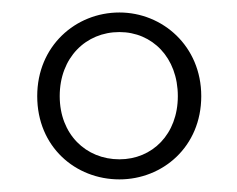

<svg xmlns="http://www.w3.org/2000/svg" viewBox="-20 -765 382 309"><path d="M172.2 -508.6C118.3 -508.6 76.1 -548.8 76.1 -610.3C76.1 -672.4 118.3 -713.4 172.2 -713.4C225 -713.4 266.2 -672.4 266.2 -610.3C266.2 -548.8 225 -508.6 172.2 -508.6ZM172.2 -476.3C241.6 -476.3 303.9 -528.6 303.9 -610.3C303.9 -690.8 241.6 -744.9 172.2 -744.9C101.5 -744.9 39.9 -690.8 39.9 -610.3C39.9 -528.6 101.5 -476.3 172.2 -476.3Z"/></svg>

Font: Source Han Serif CN VF
Style: Regular
Weight: 250
Designer: Ryoko NISHIZUKA 西塚涼子 (kana & ideographs); Frank Grießhammer (Latin, Greek & Cyrillic); Wenlong ZHANG 张文龙 (bopomofo); San
Foundry: Adobe
Version: Version 2.002;hotconv 1.1.0;makeotfexe 2.6.0